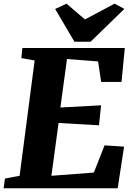

<svg xmlns="http://www.w3.org/2000/svg" viewBox="-42 -1003 711 1023"><path d="M-15.6 -51.8 62.5 -66.4 142.6 -680.7 71.8 -693.4 77.1 -747.1H623L605.5 -566.4H497.1L480.5 -675.8L314.9 -688.5L279.8 -430.2L496.6 -441.9L485.4 -335.4L270 -347.7L231.9 -66.4L458 -83.5L515.1 -228.5L619.1 -221.7L585 0H-22.5ZM252 -955.1 312.5 -983.4 410.6 -899.4 568.4 -983.4 620.6 -955.6 440.9 -780.8H354.5Z"/></svg>

Font: Merriweather
Style: Heavy Italic
Weight: 900
Italic angle: -7°
Designer: Eben Sorkin
Foundry: Eben Sorkin
Version: Version 1.001